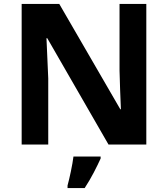

<svg xmlns="http://www.w3.org/2000/svg" viewBox="-20 -734 853 975"><path d="M723 0H531L220 -540H216Q218 -489 220.5 -438Q223 -387 225 -336V0H90V-714H281L591 -179H594Q592 -228 590 -277Q588 -326 587 -376V-714H723ZM491 61V71Q476 104 456 142.5Q436 181 410 221H323V208Q331 179 340 136Q349 93 353 61Z"/></svg>

Font: Noto Sans
Style: Bold
Weight: 700
Designer: Monotype Design Team
Foundry: Monotype Imaging Inc.
Version: Version 2.000;GOOG;noto-source:20170915:90ef993387c0; ttfaut